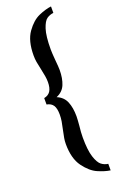

<svg xmlns="http://www.w3.org/2000/svg" viewBox="-185 -800 685 1089"><g transform="rotate(-20 157.0 -256.0)"><path d="M93 11.5Q93 -6.5 96 -24Q99 -41.5 105 -69Q111.5 -98 114.8 -117.8Q118 -137.5 118 -158Q118 -195 106 -213.5Q94 -232 67 -237V-275.5Q93 -280.5 105.5 -299.5Q118 -318.5 118 -354.5Q118 -372.5 115 -389.8Q112 -407 106 -435.5Q99.5 -464 96.2 -483.2Q93 -502.5 93 -523Q93 -611.5 128.5 -661.2Q164 -711 205.5 -729Q247 -747 281 -751V-712Q258.5 -709.5 240.8 -697.2Q223 -685 209.5 -643.8Q196 -602.5 196 -522Q196 -501 200 -455Q204 -413 204 -396.5Q204 -345 189 -308.8Q174 -272.5 135 -256.5Q174 -240.5 189 -204.2Q204 -168 204 -116Q204 -104.5 202.8 -89.2Q201.5 -74 200.5 -59.5Q196 -21 196 9.5Q196 86.5 209.5 127.8Q223 169 241.2 182.8Q259.5 196.5 281 199V238.5Q248.5 234 207.2 216.2Q166 198.5 129.5 148.8Q93 99 93 11.5Z"/></g></svg>

Font: Didactic
Style: Regular
Weight: 400
Designer: Tyler Finck
Foundry: Etcetera Type Co
Version: Version 3.007;FEAKit 1.0